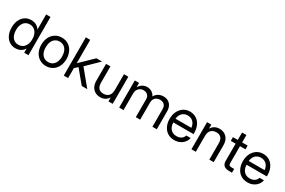

<svg xmlns="http://www.w3.org/2000/svg" viewBox="119 -1940 4701 3164"><g transform="rotate(30 2469.0 -358.5)"><path d="M35.2 -257.8Q35.2 -336.9 63 -397.5Q90.8 -458 141.6 -491.7Q192.4 -525.4 258.8 -525.4Q292.5 -525.4 323.2 -515.9Q354 -506.3 378.9 -487.1Q403.8 -467.8 419.9 -439.5H420.9V-727.5H503.9V0H422.9V-78.1H421.9Q403.8 -48.8 378.4 -29.3Q353 -9.8 322.8 0Q292.5 9.8 258.8 9.8Q192.4 9.8 141.6 -23.9Q90.8 -57.6 63 -118.4Q35.2 -179.2 35.2 -257.8ZM427.7 -257.8Q427.7 -315.9 408.7 -359.6Q389.6 -403.3 354.2 -427.2Q318.8 -451.2 271.5 -451.2Q226.6 -451.2 192.1 -429Q157.7 -406.7 138.4 -363.3Q119.1 -319.8 119.1 -257.8Q119.1 -195.8 138.4 -152.6Q157.7 -109.4 191.9 -87.2Q226.1 -64.9 271.5 -64.9Q318.8 -64.9 354.2 -88.9Q389.6 -112.8 408.7 -156.2Q427.7 -199.7 427.7 -257.8Z M600.6 -256.8Q600.6 -335.4 630.6 -397Q660.6 -458.5 715.1 -492.9Q769.5 -527.3 839.8 -527.3Q910.2 -527.3 964.6 -492.9Q1019 -458.5 1049.1 -397Q1079.1 -335.4 1079.1 -256.8Q1079.1 -178.7 1049.1 -117.7Q1019 -56.6 964.6 -22.5Q910.2 11.7 839.8 11.7Q769.5 11.7 715.1 -22.5Q660.6 -56.6 630.6 -117.7Q600.6 -178.7 600.6 -256.8ZM995.1 -256.8Q995.1 -315.4 976.6 -359.6Q958 -403.8 922.9 -428Q887.7 -452.1 839.8 -452.1Q792 -452.1 756.8 -428Q721.7 -403.8 703.1 -359.9Q684.6 -315.9 684.6 -256.8Q684.6 -198.2 703.1 -154.5Q721.7 -110.8 756.6 -87.2Q791.5 -63.5 839.8 -63.5Q888.2 -63.5 923.1 -87.4Q958 -111.3 976.6 -155Q995.1 -198.7 995.1 -256.8Z M1253.4 -283.7H1259.8L1499.5 -515.6H1606.9L1356 -271.5H1348.1L1253.4 -185.5ZM1175.8 -727.5H1258.8V0H1175.8ZM1308.1 -252.9 1366.7 -310.5 1623.5 0H1518.1Z M1683.1 -195.3V-515.6H1766.1V-201.2Q1766.1 -156.7 1780.5 -126.7Q1794.9 -96.7 1822.3 -81.5Q1849.6 -66.4 1888.2 -66.4Q1927.2 -66.4 1957.8 -82Q1988.3 -97.7 2006.1 -130.6Q2023.9 -163.6 2023.9 -213.9V-515.6H2106.9V0H2025.9V-125H2049.3Q2032.7 -79.1 2007.1 -49.1Q1981.4 -19 1947.8 -4.6Q1914.1 9.8 1872.6 9.8Q1819.3 9.8 1776.4 -13.4Q1733.4 -36.6 1708.3 -82.8Q1683.1 -128.9 1683.1 -195.3Z M2230 -515.6H2311V-410.2H2300.8Q2315.4 -446.8 2340.3 -472.7Q2365.2 -498.5 2397 -512Q2428.7 -525.4 2463.9 -525.4Q2502.9 -525.4 2535.9 -509.8Q2568.8 -494.1 2590.6 -467.8Q2612.3 -441.4 2619.1 -410.2H2602.1Q2613.8 -442.4 2637.9 -468.8Q2662.1 -495.1 2697 -510.3Q2731.9 -525.4 2774.4 -525.4Q2822.8 -525.4 2861.6 -504.4Q2900.4 -483.4 2923.1 -441.4Q2945.8 -399.4 2945.8 -337.9V0H2862.8V-337.9Q2862.8 -376 2847.7 -401.1Q2832.5 -426.3 2807.4 -437.7Q2782.2 -449.2 2751 -449.2Q2713.9 -449.2 2686.3 -433.6Q2658.7 -418 2644 -390.6Q2629.4 -363.3 2629.4 -328.1V0H2546.4V-346.7Q2546.4 -377 2532.2 -400.1Q2518.1 -423.3 2493.4 -436.3Q2468.8 -449.2 2437.5 -449.2Q2404.3 -449.2 2375.7 -433.6Q2347.2 -418 2330.1 -387.5Q2313 -356.9 2313 -314.5V0H2230Z M3042.5 -256.8Q3042.5 -334.5 3072.3 -396Q3102.1 -457.5 3155.3 -492.4Q3208.5 -527.3 3275.9 -527.3Q3346.7 -527.3 3399.7 -493.2Q3452.6 -459 3481.4 -397.7Q3510.3 -336.4 3510.3 -256.8V-233.9H3086.4V-305.2H3463.9L3428.2 -280.3Q3428.2 -332 3409.4 -371.3Q3390.6 -410.6 3356.2 -431.9Q3321.8 -453.1 3275.9 -453.1Q3230.5 -453.1 3196.3 -431.9Q3162.1 -410.6 3143.3 -371.3Q3124.5 -332 3124.5 -280.3V-245.1Q3124.5 -191.4 3142.8 -150.4Q3161.1 -109.4 3196.8 -86.4Q3232.4 -63.5 3281.7 -63.5Q3317.4 -63.5 3345.5 -74.7Q3373.5 -85.9 3392.1 -106.4Q3410.6 -127 3418.5 -154.3H3501.5Q3491.7 -105.5 3460.9 -67.9Q3430.2 -30.3 3383.8 -9.3Q3337.4 11.7 3281.7 11.7Q3207.5 11.7 3153.6 -22.7Q3099.6 -57.1 3071 -117.9Q3042.5 -178.7 3042.5 -256.8Z M3688 0H3605V-515.6H3686V-390.6H3662.6Q3679.2 -436.5 3704.8 -466.6Q3730.5 -496.6 3764.2 -511Q3797.9 -525.4 3839.4 -525.4Q3892.6 -525.4 3935.5 -502.2Q3978.5 -479 4003.7 -432.9Q4028.8 -386.7 4028.8 -320.3V0H3945.8V-314.5Q3945.8 -358.9 3931.4 -388.9Q3917 -418.9 3889.6 -434.1Q3862.3 -449.2 3823.7 -449.2Q3784.7 -449.2 3754.2 -433.6Q3723.6 -418 3705.8 -385Q3688 -352.1 3688 -301.8Z M4272.5 -656.2V-125Q4272.5 -94.7 4284.9 -83Q4297.4 -71.3 4329.1 -71.3H4377V0H4321.3Q4254.9 0 4222.2 -29.1Q4189.5 -58.1 4189.5 -116.2V-656.2ZM4377 -444.3H4097.7V-515.6H4377Z M4436.5 -256.8Q4436.5 -334.5 4466.3 -396Q4496.1 -457.5 4549.3 -492.4Q4602.5 -527.3 4669.9 -527.3Q4740.7 -527.3 4793.7 -493.2Q4846.7 -459 4875.5 -397.7Q4904.3 -336.4 4904.3 -256.8V-233.9H4480.5V-305.2H4857.9L4822.3 -280.3Q4822.3 -332 4803.5 -371.3Q4784.7 -410.6 4750.2 -431.9Q4715.8 -453.1 4669.9 -453.1Q4624.5 -453.1 4590.3 -431.9Q4556.2 -410.6 4537.4 -371.3Q4518.6 -332 4518.6 -280.3V-245.1Q4518.6 -191.4 4536.9 -150.4Q4555.2 -109.4 4590.8 -86.4Q4626.5 -63.5 4675.8 -63.5Q4711.4 -63.5 4739.5 -74.7Q4767.6 -85.9 4786.1 -106.4Q4804.7 -127 4812.5 -154.3H4895.5Q4885.7 -105.5 4855 -67.9Q4824.2 -30.3 4777.8 -9.3Q4731.4 11.7 4675.8 11.7Q4601.6 11.7 4547.6 -22.7Q4493.7 -57.1 4465.1 -117.9Q4436.5 -178.7 4436.5 -256.8Z"/></g></svg>

Font: Intratopia Thin
Style: Regular
Weight: 100
Designer: Rasmus Andersson
Foundry: rsms
Version: Version 3.000;Glyphs 3.2.3 (3260)